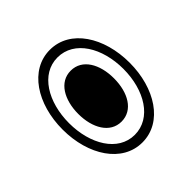

<svg xmlns="http://www.w3.org/2000/svg" viewBox="-131 -600 677 677"><g transform="rotate(-45 208.0 -261.0)"><path d="M208 -30C309 -30 375 -134 375 -261C375 -388 309 -492 208 -492C108 -492 41 -389 41 -261C41 -133 108 -30 208 -30ZM208 -68C125 -68 73 -156 73 -261C73 -366 125 -454 208 -454C292 -454 344 -366 344 -261C344 -155 291 -68 208 -68ZM208 -134C265 -134 297 -190 297 -261C297 -332 265 -388 208 -388C151 -388 119 -331 119 -261C119 -191 151 -134 208 -134Z"/></g></svg>

Font: Noto Sans Lao Looped ExtraCondensed
Style: Regular
Weight: 400
Width: 2
Designer: Mark Frömberg, Ben Mitchell
Foundry: The Fontpad Ltd
Version: Version 1.002